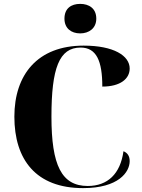

<svg xmlns="http://www.w3.org/2000/svg" viewBox="-20 -959 730 989"><path d="M393 -787C438 -787 476 -813 476 -863C476 -916 438 -939 393 -939C347 -939 312 -916 312 -863C312 -813 347 -787 393 -787ZM408 10C591 10 648 -73 648 -129C648 -156 636 -172 616 -180C600 -63 534 -1 432 -1C297 -1 245 -108 245 -358C245 -608 285 -714 395 -714C477 -714 507 -645 507 -513C601 -513 648 -554 648 -606C648 -672 566 -724 411 -724C173 -724 54 -574 54 -358C54 -137 165 10 408 10Z"/></svg>

Font: Noto Serif Display ExtraBold
Style: Regular
Weight: 800
Designer: Monotype Design Team
Foundry: Monotype Imaging Inc.
Version: Version 2.009